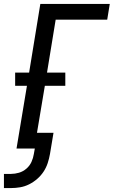

<svg xmlns="http://www.w3.org/2000/svg" viewBox="-47 -755 578 976"><path d="M-27 201V129H9Q29 129 49.5 123Q70 117 87 102.5Q104 88 113 68Q122 48 125 28L130 0H37L90 -319H30V-386H101L158 -735H511L498 -655H236L192 -386H285V-319H181L141 -80H225L207 28Q203 51 195.5 74Q188 97 174.5 117.5Q161 138 142 154.5Q123 171 101 182Q79 193 55.5 197Q32 201 9 201Z"/></svg>

Font: Iosevka Curly Medium
Style: Italic
Weight: 500
Italic angle: -9°
Monospace: yes
Designer: Belleve Invis
Foundry: Belleve Invis
Version: Version 22.1.2; ttfautohint (v1.8.4)